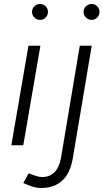

<svg xmlns="http://www.w3.org/2000/svg" viewBox="-20 -730 520 965"><path d="M37 0 123 -500H183L97 0ZM181 -630Q165 -630 153 -642Q141 -654 141 -670Q141 -687 153 -698.5Q165 -710 181 -710Q198 -710 209.5 -698.5Q221 -687 221 -670Q221 -654 209.5 -642Q198 -630 181 -630ZM184 215Q167 215 145.5 208.5Q124 202 97 190L124 141Q172 160 190 160Q270 160 287 61L381 -500H441L346 65Q321 215 184 215ZM440 -630Q424 -630 412 -642Q400 -654 400 -670Q400 -687 412 -698.5Q424 -710 440 -710Q457 -710 468.5 -698.5Q480 -687 480 -670Q480 -654 468.5 -642Q457 -630 440 -630Z"/></svg>

Font: Figtree Light
Style: Italic
Weight: 300
Italic angle: -9.5°
Foundry: Erik Kennedy
Version: Version 2.001; ttfautohint (v1.8.4.7-5d5b);gftools[0.9.27]